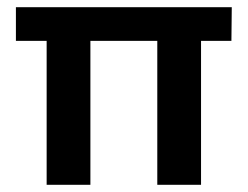

<svg xmlns="http://www.w3.org/2000/svg" viewBox="-20 -511 685 531"><path d="M621 -491 620 -398H536V0H415V-398H230V0H109V-398H24V-491Z"/></svg>

Font: Exo 2 Semi Bold
Style: Regular
Weight: 600
Designer: Natanael Gama
Version: Version 1.001;PS 001.001;hotconv 1.0.88;makeotf.lib2.5.64775